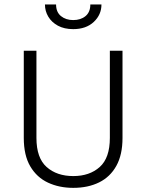

<svg xmlns="http://www.w3.org/2000/svg" viewBox="-20 -850 674 880"><path d="M316 11Q251 11 199.8 -13Q148.5 -37 118.8 -87.5Q89 -138 89 -218V-617.5H147V-218Q147 -126 193.8 -84.5Q240.5 -43 316 -43Q390.5 -43 437 -84.5Q483.5 -126 483.5 -218V-617.5H541.5V-218Q541.5 -140.5 513.2 -89.8Q485 -39 434.2 -14Q383.5 11 316 11ZM315.5 -716.5Q274.5 -716.5 245.5 -732.2Q216.5 -748 201.2 -773.8Q186 -799.5 186 -829.5H237Q237 -794.5 259.5 -776.2Q282 -758 315.5 -758Q350 -758 372 -776.2Q394 -794.5 394 -829.5H445Q445 -782.5 409.8 -749.5Q374.5 -716.5 315.5 -716.5Z"/></svg>

Font: Betina Sans Light
Style: Regular
Weight: 300
Designer: Jonathan Pinhorn (font) & Cristiano Sobral (main changes)
Version: Version 2.001;October 6, 2020;FontCreator 13.0.0.2681 64-bit